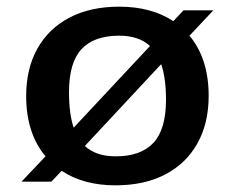

<svg xmlns="http://www.w3.org/2000/svg" viewBox="-20 -545 704 576"><path d="M44.5 0 116.5 -76Q58.5 -145.5 58.5 -256.5Q58.5 -339 92.2 -399.2Q126 -459.5 188.5 -492.2Q251 -525 338 -525Q434 -525 500 -481.5L530.5 -514H620L548.5 -438Q606 -368.5 606 -257.5Q606 -175 572.2 -114.8Q538.5 -54.5 476 -21.8Q413.5 11 326.5 11Q230.5 11 165 -32.5L134 0ZM187 -268.5Q187 -203.5 201 -162L430 -407Q396.5 -438 337.5 -438Q262 -438 224.5 -397.5Q187 -357 187 -268.5ZM327 -76Q402.5 -76 440.2 -116.5Q478 -157 478 -245.5Q478 -310.5 463.5 -352.5L234.5 -107Q268 -76 327 -76Z"/></svg>

Font: Newsreader 6pt Medium
Style: Regular
Weight: 500
Designer: Hugues Gentile
Foundry: Production Type
Version: Version 1.003; ttfautohint (v1.8.3)